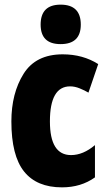

<svg xmlns="http://www.w3.org/2000/svg" viewBox="-20 -797 466 827"><path d="M155 -691Q155 -607 241 -607Q328 -607 328 -691Q328 -777 241 -777Q155 -777 155 -691ZM389 -33V-172Q338 -129 286 -129Q195 -129 195 -274Q195 -425 282 -425Q302 -425 323 -416.5Q344 -408 361 -398L403 -521Q337 -563 250 -563Q134 -563 81.5 -479Q29 -395 29 -274Q29 -127 83.5 -58.5Q138 10 247 10Q329 10 389 -33Z"/></svg>

Font: Noto Sans Display Condensed Black
Style: Regular
Weight: 900
Width: 3
Designer: Monotype Design team
Foundry: Monotype Imaging Inc.
Version: 1.000